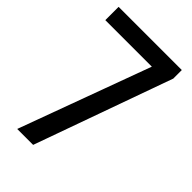

<svg xmlns="http://www.w3.org/2000/svg" viewBox="-224 -820 899 899"><g transform="rotate(45 226.0 -370.0)"><path d="M73.5 0 313 -652H5V-740H423.5V-683.5L179 0Z"/></g></svg>

Font: Encode Sans SemiCondensed SemiCondensed Medium
Style: Regular
Weight: 500
Width: 4
Designer: Multiple Designers
Foundry: Impallari Type
Version: Version 3.000; ttfautohint (v1.8.3) -l 8 -r 50 -G 200 -x 14 